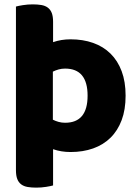

<svg xmlns="http://www.w3.org/2000/svg" viewBox="-20 -681 630 879"><path d="M222 -133Q234 -127 248 -123Q262 -119 278 -119Q381 -119 381 -243Q381 -367 278 -367Q262 -367 248 -363Q234 -359 222 -353ZM223 -488Q260 -501 303 -501Q360 -501 406.5 -484.5Q453 -468 486 -435.5Q519 -403 537 -355Q555 -307 555 -243Q555 -179 537 -131Q519 -83 486 -50.5Q453 -18 406.5 -1.5Q360 15 303 15Q260 15 223 2V168Q213 171 191 174.5Q169 178 146 178Q124 178 106.5 175Q89 172 77 163Q65 154 59 138.5Q53 123 53 98V-651Q63 -654 85 -657.5Q107 -661 130 -661Q152 -661 169.5 -658Q187 -655 199 -646Q211 -637 217 -621.5Q223 -606 223 -581Z"/></svg>

Font: Baloo Paaji
Style: Regular
Weight: 400
Designer: Shuchita Grover and Ek Type
Foundry: Ek Type
Version: Version 1.443;PS 1.000;hotconv 16.6.51;makeotf.lib2.5.65220;